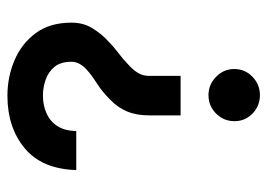

<svg xmlns="http://www.w3.org/2000/svg" viewBox="-124 -606 737 530"><g transform="rotate(-90 245.0 -341.5)"><path d="M191 -212V-299Q191 -334 202 -360Q213 -386 234 -406Q257 -429 280 -443.5Q303 -458 318 -472Q327 -480 333 -490.5Q339 -501 339 -513Q339 -543 325 -560Q311 -577 289.5 -584.5Q268 -592 246 -592Q218 -592 195.5 -581.5Q173 -571 160.5 -550.5Q148 -530 148 -500H40Q43 -595 100.5 -642.5Q158 -690 245 -690Q297 -690 343 -670.5Q389 -651 418 -612Q447 -573 447 -513Q447 -480 431 -454.5Q415 -429 396 -412Q381 -397 363 -383.5Q345 -370 333 -358Q317 -344 308.5 -330Q300 -316 300 -299V-212ZM247 7Q217 7 196 -13.5Q175 -34 175 -63Q175 -93 196 -114Q217 -135 247 -135Q276 -135 297.5 -114Q319 -93 319 -64Q319 -34 297.5 -13.5Q276 7 247 7Z"/></g></svg>

Font: Teachers SemiBold
Style: Regular
Weight: 600
Version: Version 1.001